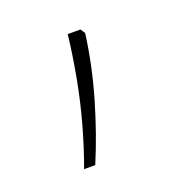

<svg xmlns="http://www.w3.org/2000/svg" viewBox="-61 -267 338 355"><g transform="rotate(-20 108.0 -89.5)"><path d="M131 -212 137 -203Q129 -142 111 -80.5Q93 -19 71 33H49Q62 -2 74 -45Q86 -88 94 -132Q102 -176 106 -212Z"/></g></svg>

Font: Noto Sans Telugu UI SemiCondensed Thin
Style: Regular
Weight: 100
Width: 4
Designer: Jelle Bosma - Monotype Design Team
Foundry: Monotype Imaging Inc.
Version: Version 2.005; ttfautohint (v1.8.4.7-5d5b)